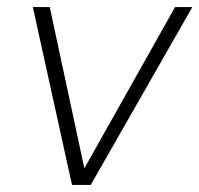

<svg xmlns="http://www.w3.org/2000/svg" viewBox="-20 -524 565 544"><path d="M184 0 73 -504H121L219 -47L476 -504H525L237 0Z"/></svg>

Font: DM Sans ExtraLight
Style: Italic
Weight: 250
Italic angle: -10°
Designer: Colophon Foundry, Jonny Pinhorn
Foundry: Colophon Foundry
Version: Version 4.004;gftools[0.9.30]